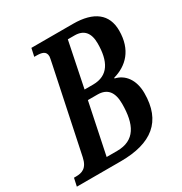

<svg xmlns="http://www.w3.org/2000/svg" viewBox="-185 -837 908 959"><g transform="rotate(-30 268.5 -357.0)"><path d="M-18 0H235C414 0 508 -74 508 -236C508 -313 470 -362 415 -374L416 -378C494 -400 555 -458 555 -570C555 -664 492 -714 372 -714H132L122 -668H132C165 -668 189 -663 189 -632C189 -626 186 -616 182 -594L81 -113C69 -55 38 -46 3 -46H-8ZM258 -401 311 -660H350C403 -660 430 -629 430 -568C430 -466 396 -401 307 -401ZM185 -54 246 -347H301C358 -347 385 -313 385 -246C385 -127 349 -54 245 -54Z"/></g></svg>

Font: Noto Serif Condensed Semi
Style: Italic
Weight: 600
Width: 3
Italic angle: -12°
Designer: Monotype Design Team
Foundry: Monotype Imaging Inc.
Version: Version 1.901